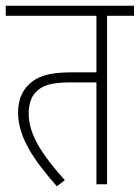

<svg xmlns="http://www.w3.org/2000/svg" viewBox="-20 -642 487 669"><path d="M353 -587H447V-622H0V-587H316V-390H230C145 -390 109 -374 83 -350C53 -323 43 -286 43 -250C43 -161 101 -81 178 7L206 -14C122 -108 80 -176 80 -247C80 -281 90 -305 103 -319C126 -345 158 -355 230 -355H316V0H353Z"/></svg>

Font: Noto Sans Condensed ExtraLight
Style: Regular
Weight: 200
Width: 3
Designer: Monotype Design Team
Foundry: Monotype Imaging Inc.
Version: Version 2.013